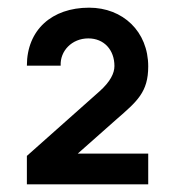

<svg xmlns="http://www.w3.org/2000/svg" viewBox="-20 -750 456 500"><path d="M50 -270H366V-350H182.5L283 -439C337 -486 366 -510 366 -577C366 -668 300 -730 212 -730C115 -730 50 -672 50 -579H138C136 -617 167 -650 210 -650C251 -650 278 -620 278 -578C278 -559 267 -537 239 -512L50 -344Z"/></svg>

Font: Eudonet ExtraBold
Style: Regular
Weight: 800
Designer: Mikhail Sharanda
Foundry: Mikhail Sharanda
Version: Version 4.503;Glyphs 3.1.2 (3151)